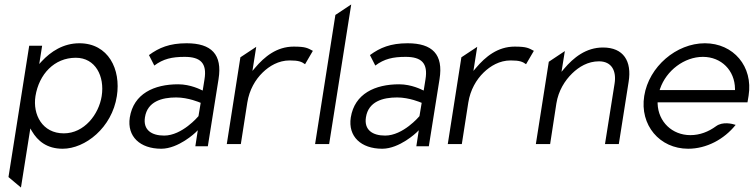

<svg xmlns="http://www.w3.org/2000/svg" viewBox="-20 -656 3380 861"><path d="M18 138 74 185 116 -80 123 -68C149 -24 190 11 261 11C362 11 482 -83 504 -225C523 -345 466 -462 336 -462C264 -462 208 -425 167 -381L156 -369L169 -451H111ZM139 -225C155 -323 223 -397 320 -397C408 -397 450 -314 436 -225C423 -143 358 -58 266 -58C170 -58 126 -142 139 -225Z M562 -129C549 -44 608 11 703 11C781 11 857 -62 857 -62L867 -72L856 0H912L960 -301C978 -412 928 -462 817 -462C740 -462 693 -442 648 -409L672 -362C712 -392 751 -401 808 -401C879 -401 909 -373 897 -300L889 -250L882 -253C882 -253 835 -278 779 -278C671 -278 579 -236 562 -129ZM630 -130C641 -201 706 -219 770 -219C825 -219 877 -196 877 -196L880 -195L870 -135L869 -134C869 -134 797 -48 716 -48C660 -48 621 -73 630 -130Z M997 -10H1060L1089 -196C1098 -253 1125 -299 1158 -331C1188 -360 1229 -385 1279 -385C1320 -385 1333 -379 1348 -368L1383 -428C1360 -440 1352 -447 1297 -447C1221 -447 1166 -402 1123 -351L1112 -338L1129 -446L1058 -399Z M1393 -10H1456L1555 -636L1484 -589Z M1553 -129C1540 -44 1599 11 1694 11C1772 11 1848 -62 1848 -62L1858 -72L1847 0H1903L1951 -301C1969 -412 1919 -462 1808 -462C1731 -462 1684 -442 1639 -409L1663 -362C1703 -392 1742 -401 1799 -401C1870 -401 1900 -373 1888 -300L1880 -250L1873 -253C1873 -253 1826 -278 1770 -278C1662 -278 1570 -236 1553 -129ZM1621 -130C1632 -201 1697 -219 1761 -219C1816 -219 1868 -196 1868 -196L1871 -195L1861 -135L1860 -134C1860 -134 1788 -48 1707 -48C1651 -48 1612 -73 1621 -130Z M1988 -10H2051L2080 -196C2089 -253 2116 -299 2149 -331C2179 -360 2220 -385 2270 -385C2311 -385 2324 -379 2339 -368L2374 -428C2351 -440 2343 -447 2288 -447C2212 -447 2157 -402 2114 -351L2103 -338L2120 -446L2049 -399Z M2383 -10H2447L2475 -192C2484 -249 2513 -295 2546 -327C2576 -356 2616 -381 2666 -381C2724 -381 2745 -337 2736 -281L2693 -10H2755L2799 -289C2814 -382 2776 -443 2684 -443C2608 -443 2552 -398 2509 -347L2498 -334L2513 -427L2441 -379Z M2869 -226C2848 -95 2938 11 3066 11C3148 11 3227 -31 3279 -96C3264 -101 3221 -112 3191 -90C3157 -65 3118 -50 3076 -50C2994 -50 2932 -110 2929 -191V-197H3332L3337 -227C3358 -358 3269 -462 3141 -462C3013 -462 2890 -357 2869 -226ZM2938 -252 2940 -258C2968 -340 3049 -401 3132 -401C3215 -401 3275 -340 3276 -258V-252Z"/></svg>

Font: Charger Sport
Style: LitObl
Weight: 300
Designer: Jasper
Foundry: Cannot Into Space Fonts
Version: Version 1.1